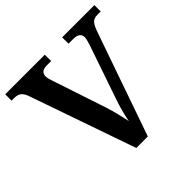

<svg xmlns="http://www.w3.org/2000/svg" viewBox="-180 -881 1049 1049"><g transform="rotate(-45 344.5 -357.0)"><path d="M85 -615 299 0H388L594 -590C615 -653 629 -665 665 -665H689V-714H440V-665H476C511 -665 528 -652 528 -627C528 -615 522 -596 516 -576L411 -270C394 -222 381 -172 374 -133C366 -173 353 -228 339 -271L235 -584C230 -599 225 -614 225 -627C225 -653 242 -665 274 -665H306V-714H0V-665H19C51 -665 71 -655 85 -615Z"/></g></svg>

Font: Noto Serif Gurmukhi SemiBold
Style: Regular
Weight: 600
Designer: Vaibhav Singh and the Monotype Design Team
Foundry: Monotype Imaging Inc.
Version: Version 2.004